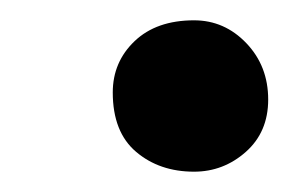

<svg xmlns="http://www.w3.org/2000/svg" viewBox="-20 -436 299 189"><path d="M171 -267Q137 -267 114 -286.5Q91 -306 91 -345Q91 -375 112.5 -395.5Q134 -416 171 -416Q201 -416 222.5 -393.5Q244 -371 244 -338Q244 -306 222 -286.5Q200 -267 171 -267Z"/></svg>

Font: Junicode VF
Style: Italic
Weight: 400
Italic angle: -11°
Designer: Peter S. Baker
Version: Version 2.209